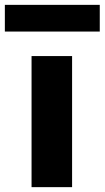

<svg xmlns="http://www.w3.org/2000/svg" viewBox="-67 -771 431 791"><path d="M63 -540H230V0H63ZM-47 -751H344V-641H-47Z"/></svg>

Font: Encode Sans Normal
Style: Bold
Weight: 700
Designer: Pablo Impallari, Andres Torresi
Foundry: Pablo Impallari, Andres Torresi
Version: Version 1.000; ttfautohint (v1.00) -l 8 -r 50 -G 200 -x 14 -